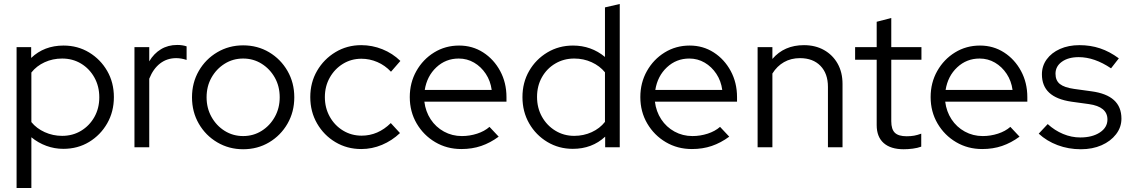

<svg xmlns="http://www.w3.org/2000/svg" viewBox="-20 -737 5653 961"><path d="M63 204V-501H136V-447Q201 -509 298 -509Q369 -509 426 -474.5Q483 -440 516.5 -382Q550 -324 550 -251Q550 -178 516.5 -119.5Q483 -61 426 -26.5Q369 8 297 8Q253 8 212 -7Q171 -22 137 -50V204ZM291 -57Q344 -57 386 -82.5Q428 -108 452.5 -151.5Q477 -195 477 -250Q477 -305 452.5 -349Q428 -393 386 -418.5Q344 -444 291 -444Q244 -444 203.5 -425.5Q163 -407 137 -374V-126Q163 -94 204 -75.5Q245 -57 291 -57Z M653 0V-501H727V-430Q750 -469 785.5 -490.5Q821 -512 867 -512Q893 -512 914 -505V-437Q887 -446 862 -446Q816 -446 781.5 -419.5Q747 -393 727 -343V0Z M1197 10Q1126 10 1067.5 -24.5Q1009 -59 975 -118Q941 -177 941 -250Q941 -323 975 -382Q1009 -441 1067.5 -475.5Q1126 -510 1197 -510Q1269 -510 1327 -475.5Q1385 -441 1419 -382Q1453 -323 1453 -250Q1453 -177 1419 -118Q1385 -59 1327 -24.5Q1269 10 1197 10ZM1197 -56Q1248 -56 1289.5 -82Q1331 -108 1355.5 -152Q1380 -196 1380 -250Q1380 -305 1355.5 -348.5Q1331 -392 1289.5 -418Q1248 -444 1197 -444Q1146 -444 1104.5 -418Q1063 -392 1038.5 -348.5Q1014 -305 1014 -250Q1014 -196 1038.5 -152Q1063 -108 1104.5 -82Q1146 -56 1197 -56Z M1788 9Q1717 9 1659 -25.5Q1601 -60 1567 -119Q1533 -178 1533 -251Q1533 -324 1567 -382.5Q1601 -441 1659 -476Q1717 -511 1788 -511Q1843 -511 1894 -490.5Q1945 -470 1984 -432L1937 -378Q1907 -410 1868.5 -426.5Q1830 -443 1789 -443Q1738 -443 1696.5 -417.5Q1655 -392 1630.5 -348.5Q1606 -305 1606 -251Q1606 -197 1630.5 -153Q1655 -109 1697 -83.5Q1739 -58 1790 -58Q1872 -58 1936 -121L1982 -71Q1942 -33 1892 -12Q1842 9 1788 9Z M2289 9Q2217 9 2158.5 -25.5Q2100 -60 2065.5 -119Q2031 -178 2031 -251Q2031 -323 2064 -381.5Q2097 -440 2153 -474.5Q2209 -509 2278 -509Q2345 -509 2398.5 -474.5Q2452 -440 2483.5 -381.5Q2515 -323 2515 -251V-228H2104Q2110 -179 2135.5 -140Q2161 -101 2202 -78.5Q2243 -56 2292 -56Q2331 -56 2368 -68Q2405 -80 2430 -102L2476 -53Q2434 -22 2388.5 -6.5Q2343 9 2289 9ZM2106 -287H2441Q2435 -332 2411.5 -367.5Q2388 -403 2353 -423.5Q2318 -444 2276 -444Q2211 -444 2164 -400Q2117 -356 2106 -287Z M2847 8Q2777 8 2719.5 -26.5Q2662 -61 2628.5 -119.5Q2595 -178 2595 -251Q2595 -324 2628.5 -382Q2662 -440 2719.5 -474.5Q2777 -509 2848 -509Q2939 -509 3008 -452V-700L3082 -717V0H3009V-53Q2943 8 2847 8ZM2854 -57Q2901 -57 2941.5 -75.5Q2982 -94 3008 -127V-375Q2982 -407 2941.5 -425.5Q2901 -444 2854 -444Q2802 -444 2759.5 -419Q2717 -394 2692.5 -350.5Q2668 -307 2668 -252Q2668 -197 2692.5 -153Q2717 -109 2759.5 -83Q2802 -57 2854 -57Z M3443 9Q3371 9 3312.5 -25.5Q3254 -60 3219.5 -119Q3185 -178 3185 -251Q3185 -323 3218 -381.5Q3251 -440 3307 -474.5Q3363 -509 3432 -509Q3499 -509 3552.5 -474.5Q3606 -440 3637.5 -381.5Q3669 -323 3669 -251V-228H3258Q3264 -179 3289.5 -140Q3315 -101 3356 -78.5Q3397 -56 3446 -56Q3485 -56 3522 -68Q3559 -80 3584 -102L3630 -53Q3588 -22 3542.5 -6.5Q3497 9 3443 9ZM3260 -287H3595Q3589 -332 3565.5 -367.5Q3542 -403 3507 -423.5Q3472 -444 3430 -444Q3365 -444 3318 -400Q3271 -356 3260 -287Z M3772 0V-501H3846V-442Q3905 -511 4004 -511Q4061 -511 4104.5 -486.5Q4148 -462 4172.5 -418.5Q4197 -375 4197 -317V0H4124V-302Q4124 -369 4086.5 -407.5Q4049 -446 3984 -446Q3939 -446 3904 -426Q3869 -406 3846 -369V0Z M4503 10Q4438 10 4403 -21Q4368 -52 4368 -111V-438H4260V-501H4368V-628L4441 -647V-501H4592V-438H4441V-130Q4441 -90 4459 -72.5Q4477 -55 4518 -55Q4539 -55 4555.5 -58Q4572 -61 4591 -68V-3Q4572 4 4548.5 7Q4525 10 4503 10Z M4896 9Q4824 9 4765.5 -25.5Q4707 -60 4672.5 -119Q4638 -178 4638 -251Q4638 -323 4671 -381.5Q4704 -440 4760 -474.5Q4816 -509 4885 -509Q4952 -509 5005.5 -474.5Q5059 -440 5090.5 -381.5Q5122 -323 5122 -251V-228H4711Q4717 -179 4742.5 -140Q4768 -101 4809 -78.5Q4850 -56 4899 -56Q4938 -56 4975 -68Q5012 -80 5037 -102L5083 -53Q5041 -22 4995.5 -6.5Q4950 9 4896 9ZM4713 -287H5048Q5042 -332 5018.5 -367.5Q4995 -403 4960 -423.5Q4925 -444 4883 -444Q4818 -444 4771 -400Q4724 -356 4713 -287Z M5390 10Q5328 10 5273.5 -10.5Q5219 -31 5179 -68L5224 -116Q5259 -84 5301 -66.5Q5343 -49 5387 -49Q5447 -49 5485 -74Q5523 -99 5523 -139Q5523 -203 5430 -216L5343 -228Q5268 -239 5231.5 -273Q5195 -307 5195 -365Q5195 -407 5219 -440Q5243 -473 5285.5 -492Q5328 -511 5383 -511Q5438 -511 5486 -495Q5534 -479 5580 -445L5541 -395Q5458 -451 5379 -451Q5327 -451 5295 -428Q5263 -405 5263 -368Q5263 -334 5285 -316.5Q5307 -299 5356 -292L5443 -280Q5518 -270 5555.5 -236Q5593 -202 5593 -143Q5593 -100 5566 -65Q5539 -30 5493.5 -10Q5448 10 5390 10Z"/></svg>

Font: Red Hat Display VF
Style: Regular
Weight: 300
Designer: Pentagram, MCKL
Foundry: Pentagram, MCKL
Version: Version 1.023